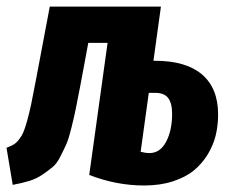

<svg xmlns="http://www.w3.org/2000/svg" viewBox="-35 -551 707 587"><path d="M439 -365.2Q533.7 -365.2 582.8 -323.2Q631.8 -281.2 631.8 -201.2Q631.8 -168.5 624.8 -138.4Q617.7 -108.4 600.6 -79.8Q583.5 -51.3 558.1 -30.3Q532.7 -9.3 493.7 3.4Q454.6 16.1 405.8 16.1Q320.8 16.1 237.8 -16.1L293.9 -419.9H234.9L210.9 -291Q201.7 -243.2 197 -220Q192.4 -196.8 183.8 -162.1Q175.3 -127.4 168.5 -111.8Q161.6 -96.2 150.1 -73.5Q138.7 -50.8 126.2 -40.5Q113.8 -30.3 95.5 -17.6Q77.1 -4.9 54.9 2Q32.7 8.8 3.9 14.2L-15.1 -99.1Q-1.5 -104.5 6.6 -109.1Q14.6 -113.8 22.9 -124.3Q31.2 -134.8 36.1 -146Q41 -157.2 47.9 -181.4Q54.7 -205.6 60.1 -231.4Q65.4 -257.3 74.2 -303.2L117.2 -530.8H457L434.1 -365.2ZM421.9 -83Q454.6 -83 472.9 -117.7Q491.2 -152.3 491.2 -203.1Q491.2 -235.4 479.2 -251.2Q467.3 -267.1 439.9 -267.1H419.9L395 -86.9Q410.2 -83 421.9 -83Z"/></svg>

Font: Fira Sans Compressed
Style: Bold Italic
Weight: 700
Width: 3
Italic angle: -8°
Designer: Carrois Corporate & Edenspiekermann AG
Foundry: Carrois Corporate GbR & Edenspiekermann AG
Version: Version 4.203;PS 004.203;hotconv 1.0.88;makeotf.lib2.5.64775